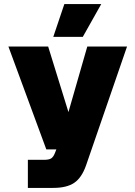

<svg xmlns="http://www.w3.org/2000/svg" viewBox="-20 -767 660 937"><path d="M116 150V13H194Q218 13 229 6.5Q240 0 248 -20L255 -38H206L21 -540H215L314 -220L406 -540H600L400 40Q379 100 342.5 125Q306 150 240 150ZM240 -587 294 -747H474L384 -587Z"/></svg>

Font: Geist Black
Style: Regular
Weight: 400
Designer: Basement.studio, Andrés Briganti, Mateo Zaragoza
Foundry: Basement.studio, Vercel, Andrés Briganti, Guido Ferreyra, Mateo Zaragoza
Version: Version 1.401